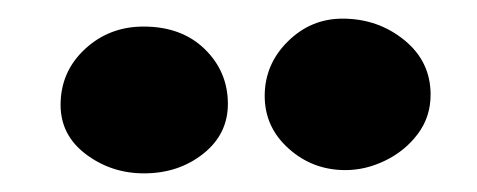

<svg xmlns="http://www.w3.org/2000/svg" viewBox="-20 -775 512 206"><path d="M350.5 -592.5Q315.5 -592.5 289.8 -615.5Q264 -638.5 264 -672Q264 -706 288.8 -730.5Q313.5 -755 347.5 -755Q385.5 -755 413.8 -732Q442 -709 442 -673.5Q442 -649.5 428.2 -631.2Q414.5 -613 393.5 -602.8Q372.5 -592.5 350.5 -592.5ZM134.5 -589Q99.5 -589 72.2 -609.5Q45 -630 45 -662.5Q45 -698 71 -722.2Q97 -746.5 134 -746.5Q175 -746.5 199.8 -722.2Q224.5 -698 224.5 -663.5Q224.5 -631 198 -610Q171.5 -589 134.5 -589Z"/></svg>

Font: Grandstander Black
Style: Regular
Weight: 900
Designer: Tyler Finck
Foundry: Etcetera Type Co
Version: Version 1.200; ttfautohint (v1.8.3)